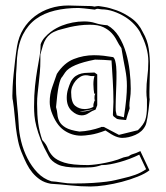

<svg xmlns="http://www.w3.org/2000/svg" viewBox="-20 -668 604 699"><path d="M339 -646Q334 -646 324 -644Q317 -645 316 -645.5Q315 -646 309 -646Q303 -646 286 -646.5Q269 -647 229 -648Q194 -648 163 -638Q132 -628 107 -609Q82 -590 65 -562.5Q48 -535 42 -499Q38 -474 35 -448Q32 -422 29.5 -397.5Q27 -373 26 -352.5Q25 -332 25 -319Q25 -307 27 -301Q31 -275 33 -250.5Q35 -226 38 -202Q41 -178 46 -154Q51 -130 62 -105Q69 -88 77.5 -71Q86 -54 98 -39.5Q110 -25 126 -14Q142 -3 165 1Q198 3 236.5 7Q275 11 310 11Q332 11 362.5 6.5Q393 2 423.5 -6Q454 -14 481.5 -25Q509 -36 524 -48L491 -118Q481 -113 475.5 -111Q470 -109 466.5 -108Q463 -107 459 -105.5Q455 -104 448 -99L430 -95Q409 -86 387 -80.5Q365 -75 346.5 -72Q328 -69 315.5 -68Q303 -67 301 -67Q242 -67 214 -76Q186 -85 173 -98.5Q160 -112 154 -128Q148 -144 134 -158Q123 -190 119 -219.5Q115 -249 115 -291Q115 -310 117 -328Q119 -346 121 -364.5Q123 -383 125 -404Q127 -425 127 -451V-470Q132 -489 136.5 -503Q141 -517 147.5 -527Q154 -537 164 -544.5Q174 -552 191 -558Q196 -559 207.5 -562.5Q219 -566 234.5 -569.5Q250 -573 268.5 -575.5Q287 -578 307 -578Q338 -578 356.5 -569Q375 -560 386.5 -547.5Q398 -535 405.5 -520Q413 -505 422 -493Q426 -468 429.5 -449.5Q433 -431 436 -415.5Q439 -400 440.5 -385.5Q442 -371 442 -355Q442 -334 439.5 -307Q437 -280 431 -241L405 -248L402 -261Q401 -263 401 -279Q401 -290 401.5 -304.5Q402 -319 402.5 -333.5Q403 -348 403.5 -360.5Q404 -373 404 -381V-397Q404 -398 404 -406.5Q404 -415 403 -425.5Q402 -436 399.5 -446Q397 -456 392 -460Q375 -463 357.5 -465Q340 -467 322 -467Q284 -467 248.5 -453Q213 -439 187 -399Q179 -376 170 -350.5Q161 -325 161 -297Q161 -280 167 -262Q184 -214 212.5 -194Q241 -174 276 -174Q287 -174 310 -177.5Q333 -181 364 -193Q387 -177 400.5 -171.5Q414 -166 425 -166Q448 -166 473 -177Q498 -188 509 -210Q517 -224 525 -307Q524 -310 524 -321V-335Q524 -358 525 -381Q526 -404 526 -427Q526 -459 521.5 -490.5Q517 -522 500 -551Q485 -583 458 -602Q431 -621 404.5 -630.5Q378 -640 358.5 -643Q339 -646 339 -646ZM207 -389 217 -404Q237 -434 326 -451Q341 -451 356.5 -450Q372 -449 386 -448Q388 -417 390.5 -375.5Q393 -334 393 -297Q393 -284 392 -272.5Q391 -261 391 -251Q391 -245 398 -241L406 -235Q414 -233 422 -232.5Q430 -232 439 -231Q442 -242 445 -252Q448 -262 452 -273Q452 -276 451.5 -278.5Q451 -281 451 -283Q451 -294 453.5 -309.5Q456 -325 456 -345Q456 -375 452 -409.5Q448 -444 438.5 -476.5Q429 -509 412.5 -535.5Q396 -562 371 -576Q345 -578 327 -584Q309 -590 286 -590Q265 -590 244.5 -586Q224 -582 206 -575Q198 -572 186.5 -566Q175 -560 164 -551.5Q153 -543 143 -532Q133 -521 128 -507Q128 -484 124 -462Q120 -440 115.5 -413.5Q111 -387 107.5 -354.5Q104 -322 104 -279Q104 -264 105.5 -246.5Q107 -229 112.5 -207.5Q118 -186 128.5 -159Q139 -132 158 -98Q167 -81 190 -69.5Q213 -58 264 -58H286Q297 -58 313 -59Q329 -60 350 -67H353Q365 -67 381.5 -70Q398 -73 416 -78Q434 -83 452.5 -90Q471 -97 487 -105L512 -52Q493 -39 472 -31.5Q451 -24 428 -19Q415 -16 401 -12.5Q387 -9 367 -6.5Q347 -4 318 -2Q289 0 245 0Q226 0 205 -3.5Q184 -7 167 -8Q138 -17 116.5 -39.5Q95 -62 80 -91.5Q65 -121 57 -153.5Q49 -186 48 -215Q46 -253 42 -289Q38 -325 38 -365Q38 -385 38.5 -398.5Q39 -412 40 -419L42 -457Q46 -508 64 -543Q82 -578 111 -599Q140 -620 179.5 -629.5Q219 -639 266 -639Q275 -639 325 -633Q329 -635 331.5 -635.5Q334 -636 336 -636L349 -634Q371 -634 393 -626.5Q415 -619 434.5 -607Q454 -595 469 -579Q484 -563 492 -547V-546Q505 -522 512.5 -496Q520 -470 520 -444Q520 -414 516.5 -388.5Q513 -363 513 -334Q513 -326 513.5 -319.5Q514 -313 515 -306V-280Q515 -250 509 -232Q503 -214 482 -194L413 -177L358 -206H351Q347 -206 347 -205H348Q328 -198 308.5 -194Q289 -190 269 -189Q235 -194 219 -203.5Q203 -213 196.5 -225.5Q190 -238 189 -251.5Q188 -265 184 -278Q192 -376 207 -389ZM223 -312Q223 -281 241 -264.5Q259 -248 277 -248Q291 -248 302.5 -256Q314 -264 328 -269L334 -285V-397L324 -404Q312 -403 300 -403Q288 -403 277 -400.5Q266 -398 256 -391.5Q246 -385 238 -371Q232 -358 227.5 -343Q223 -328 223 -312ZM325 -304 326 -305V-300Q326 -301 325.5 -302Q325 -303 325 -304L324 -301Q322 -294 321 -291.5Q320 -289 320 -284V-279Q306 -271 288 -271Q268 -271 253.5 -283Q239 -295 239 -332Q239 -343 243.5 -354Q248 -365 255.5 -374Q263 -383 272.5 -388.5Q282 -394 292 -394Q299 -394 304.5 -392.5Q310 -391 315 -391H324Q320 -379 320 -361Q320 -351 321 -342.5Q322 -334 323 -327H327Q324 -322 324 -315V-303L325 -307ZM321 -270Q312 -268 301.5 -265Q291 -262 280 -262Q272 -262 271 -263Q280 -263 295 -266Q310 -269 321 -270Z"/></svg>

Font: Londrina Sketch
Style: Regular
Weight: 400
Designer: Marcelo Magalhaes
Foundry: Marcelo Magalhães
Version: Version 1.002